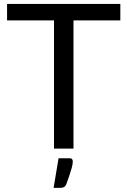

<svg xmlns="http://www.w3.org/2000/svg" viewBox="-20 -736 630 951"><path d="M576 -635V-716.5H15V-635H247.5V0H344V-635ZM323.5 48H270L245.5 194.5H276.5C284.8 194.5 291.4 193.3 296.2 191C301.1 188.7 305.2 183.8 308.5 176.5C314.8 159.2 320.1 144.2 324.2 131.5C328.4 118.8 331.8 108.1 334.2 99.2C336.8 90.4 338.4 83.2 339.2 77.5C340.1 71.8 340.5 67.5 340.5 64.5C340.5 60.5 339.6 56.8 337.8 53.2C335.9 49.8 331.2 48 323.5 48Z"/></svg>

Font: LatoLatin
Style: Regular
Weight: 400
Designer: Lukasz Dziedzic with Adam Twardoch and Botio Nikoltchev
Foundry: tyPoland Lukasz Dziedzic
Version: Version 2.015; 2015-08-06; http://www.latofonts.com/